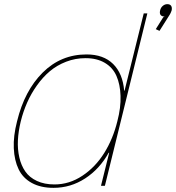

<svg xmlns="http://www.w3.org/2000/svg" viewBox="-20 -904 856 934"><path d="M550.8 -314Q568.4 -380.9 566.4 -437.3Q564.5 -493.7 546.6 -534.4Q528.8 -575.2 490.2 -598.1Q451.7 -621.1 396 -621.1Q346.7 -621.1 301.8 -603.8Q256.8 -586.4 222.4 -557.4Q188 -528.3 159.7 -488.5Q131.3 -448.7 112.1 -405Q92.8 -361.3 81.1 -314Q69.3 -265.6 67.1 -221.7Q64.9 -177.7 74 -138.2Q83 -98.6 103.3 -69.6Q123.5 -40.5 159.7 -23.7Q195.8 -6.8 245.1 -6.8Q317.4 -6.8 380.9 -49.1Q444.3 -91.3 487.1 -159.9Q529.8 -228.5 550.8 -314ZM696.8 -838.9 490.2 0H471.2L511.2 -161.1H508.8Q464.4 -81.5 394 -35.9Q323.7 9.8 240.2 9.8Q178.2 9.8 134.8 -13.9Q91.3 -37.6 70.6 -80.6Q49.8 -123.5 47.1 -182.9Q44.4 -242.2 63 -314Q99.1 -462.9 187.7 -551Q276.4 -639.2 400.9 -639.2Q483.4 -639.2 530.3 -592.8Q577.1 -546.4 584 -462.9H585.9L679.2 -838.9ZM814.9 -853Q811 -841.8 807.1 -835L755.9 -753.9L737.8 -762.2L773.9 -819.8L780.8 -823.2Q752.4 -824.7 758.8 -853Q761.7 -866.7 771.7 -875.2Q781.7 -883.8 793.9 -883.8Q807.1 -883.8 812.5 -875.5Q817.9 -867.2 814.9 -853Z"/></svg>

Font: Sinkin Sans 100 Thin Italic
Style: Regular
Weight: 100
Italic angle: -112°
Designer: Keith Bates
Foundry: K-Type
Version: Sinkin Sans (version 1.0)  by Keith Bates   •   © 2014   www